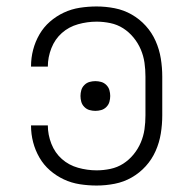

<svg xmlns="http://www.w3.org/2000/svg" viewBox="-20 -562 590 594"><path d="M279 12Q253 12 227 8Q201 4 177.5 -7Q154 -18 134.5 -35Q115 -52 102 -74.5Q89 -97 82.5 -122Q76 -147 76 -173V-174H128Q128 -145 139 -117Q150 -89 171.5 -70Q193 -51 221.5 -43Q250 -35 279 -35Q300 -35 321.5 -39.5Q343 -44 361 -55.5Q379 -67 393 -84Q407 -101 415.5 -121Q424 -141 427 -162Q430 -183 430 -205V-325Q430 -347 427 -368Q424 -389 415.5 -409Q407 -429 393 -446Q379 -463 361 -474.5Q343 -486 321.5 -490.5Q300 -495 279 -495Q250 -495 221.5 -487Q193 -479 171.5 -460Q150 -441 139 -413Q128 -385 128 -356H76V-357Q76 -383 82.5 -408Q89 -433 102 -455.5Q115 -478 134.5 -495Q154 -512 177.5 -523Q201 -534 227 -538Q253 -542 279 -542Q307 -542 335 -536.5Q363 -531 387.5 -517Q412 -503 431 -482Q450 -461 461.5 -435Q473 -409 477.5 -381Q482 -353 482 -325V-205Q482 -177 477.5 -149Q473 -121 461.5 -95Q450 -69 431 -48Q412 -27 387.5 -13Q363 1 335 6.5Q307 12 279 12ZM275 -219Q266 -219 257 -221.5Q248 -224 241 -231Q234 -238 231.5 -247Q229 -256 229 -265Q229 -274 231.5 -283Q234 -292 241 -299Q248 -306 257 -308.5Q266 -311 275 -311Q284 -311 293 -308.5Q302 -306 309 -299Q316 -292 318.5 -283Q321 -274 321 -265Q321 -256 318.5 -247Q316 -238 309 -231Q302 -224 293 -221.5Q284 -219 275 -219Z"/></svg>

Font: Lode Dark
Style: Regular
Weight: 400
Monospace: yes
Designer: Belleve Invis
Foundry: Belleve Invis
Version: Version 29.2.0; ttfautohint (v1.8.3)